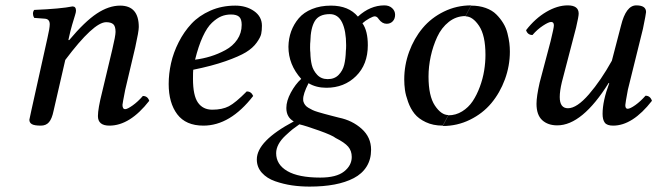

<svg xmlns="http://www.w3.org/2000/svg" viewBox="-20 -460 2458 718"><path d="M89.8 -12.2Q89.8 -13.7 97.2 -46.9L157.2 -316.9Q166 -354.5 166 -369.1Q166 -388.7 147.9 -390.1L107.9 -393.1Q103.5 -399.9 103.3 -408.2Q103 -416.5 107.9 -422.9Q208.5 -427.2 251 -436Q264.2 -436 264.2 -419.9Q264.2 -414.1 260.3 -402.1Q256.3 -390.1 249.8 -367.4Q243.2 -344.7 237.8 -319.8L235.8 -310.1H238.8Q296.9 -379.4 341.8 -409.2Q386.7 -439 429.2 -439Q499 -439 499 -358.9Q499 -342.8 485.8 -283.2L448.2 -124Q438 -71.8 438 -67.9Q438 -51.8 448.2 -51.8Q456.5 -51.8 476.3 -65.9Q496.1 -80.1 514.2 -101.1Q532.2 -101.1 538.1 -83Q465.8 9.8 389.2 9.8Q346.2 9.8 346.2 -25.9Q346.2 -53.7 361.8 -115.2L399.9 -274.9Q412.1 -326.2 412.1 -340.8Q412.1 -361.8 403.6 -369.4Q395 -377 377 -377Q330.1 -377 224.1 -235.8L180.2 -44.9Q174.3 -16.1 163.3 -3.2Q152.3 9.8 132.8 9.8Q108.9 9.8 99.4 4.4Q89.8 -1 89.8 -12.2Z M883.8 -367.2Q883.8 -388.7 874.3 -397.2Q864.7 -405.8 843.8 -405.8Q824.2 -405.8 807.6 -398.9Q791 -392.1 772.7 -375Q754.4 -357.9 738.3 -323Q722.2 -288.1 709.5 -236.8Q739.7 -240.7 767.6 -249.3Q795.4 -257.8 823 -272.7Q850.6 -287.6 867.2 -312Q883.8 -336.4 883.8 -367.2ZM702.6 -199.2Q701.7 -191.4 701.7 -165Q701.7 -103 720.2 -76.4Q738.8 -49.8 773.9 -49.8Q811 -49.8 835.9 -62.7Q860.8 -75.7 902.8 -118.2Q919.4 -118.2 926.8 -101.1Q840.8 9.8 740.7 9.8Q674.8 9.8 642.8 -32.7Q610.8 -75.2 610.8 -146Q610.8 -184.1 619.6 -223.6Q628.4 -263.2 648.2 -302.2Q668 -341.3 696 -371.3Q724.1 -401.4 766.6 -420.2Q809.1 -439 859.9 -439Q900.9 -439 930.2 -418.5Q959.5 -397.9 959.5 -363.8Q959.5 -346.2 956.8 -333.3Q954.1 -320.3 939.7 -300.3Q925.3 -280.3 899.7 -264.6Q874 -249 823.5 -231.2Q772.9 -213.4 702.6 -199.2Z M1274.4 -291Q1274.4 -344.7 1259.3 -376Q1244.1 -407.2 1213.4 -407.2Q1172.9 -407.2 1157.2 -381.1Q1141.6 -355 1140.6 -305.2Q1139.6 -298.3 1139.6 -282.2Q1139.6 -270 1140.6 -263.2Q1141.1 -237.3 1146 -217Q1150.9 -196.8 1166 -180.4Q1181.2 -164.1 1205.6 -164.1Q1231 -164.1 1246.3 -179.9Q1261.7 -195.8 1267.1 -217.5Q1272.5 -239.3 1273.4 -270Q1274.4 -276.9 1274.4 -291ZM1099.6 4.9Q1084 15.6 1074.2 23.4Q1064.5 31.2 1047.6 46.9Q1030.8 62.5 1021.7 79.3Q1012.7 96.2 1012.7 112.8Q1012.7 155.3 1054.4 179.7Q1096.2 204.1 1177.7 204.1Q1237.8 204.1 1266.6 181.4Q1295.4 158.7 1295.4 127Q1295.4 104 1282 88.4Q1268.6 72.8 1235.4 56.2Q1222.7 45.9 1173.3 28.3Q1124 10.7 1099.6 4.9ZM1355.5 -291Q1355.5 -218.8 1311.3 -175.3Q1267.1 -131.8 1200.7 -131.8Q1162.1 -131.8 1133.8 -148.9Q1112.8 -107.9 1113.8 -87.9Q1113.8 -82 1114.7 -80.1Q1116.7 -73.2 1121.1 -67.4Q1125.5 -61.5 1133.3 -56.9Q1141.1 -52.2 1148.7 -48.6Q1156.2 -44.9 1169.4 -41Q1182.6 -37.1 1192.4 -34.4Q1202.1 -31.7 1219.2 -27.3Q1236.3 -22.9 1247.6 -20Q1297.4 -9.8 1332.5 21.7Q1367.7 53.2 1367.7 100.1Q1367.7 136.2 1350.8 163.1Q1334 189.9 1303 206.1Q1272 222.2 1230.7 230Q1189.5 237.8 1137.7 237.8Q1103.5 237.8 1071.8 233.2Q1040 228.5 1009 217.8Q978 207 959.2 186Q940.4 165 940.4 136.2Q940.4 67.4 1078.6 -5.9Q1050.8 -21.5 1050.8 -56.2Q1050.8 -82.5 1067.6 -113.8Q1084.5 -145 1106.4 -165Q1058.6 -218.3 1058.6 -285.2Q1059.1 -315.9 1068.8 -342.8Q1078.6 -369.6 1097.2 -391.6Q1115.7 -413.6 1147 -426.3Q1178.2 -439 1217.8 -439Q1283.7 -439 1318.4 -397.9Q1364.3 -439.9 1417.5 -439.9Q1435.1 -439.9 1446.3 -429.7Q1457.5 -419.4 1457.5 -404.8Q1457.5 -389.6 1448.7 -380.4Q1439.9 -371.1 1425.8 -371.1Q1409.2 -371.1 1396.5 -388.2Q1390.1 -398.9 1381.3 -398.9Q1375.5 -398.9 1360.8 -390.9Q1346.2 -382.8 1335.4 -373Q1355.5 -344.7 1355.5 -291Z M1720.7 -398.9 1741.7 -439Q1772 -439 1796.4 -430.2Q1820.8 -421.4 1835.9 -406.2Q1851.1 -391.1 1861.8 -373.5Q1872.6 -356 1877.7 -335.4Q1882.8 -314.9 1884.8 -298.8Q1886.7 -282.7 1886.7 -267.1Q1886.7 -213.9 1868.2 -163.3Q1849.6 -112.8 1817.4 -74.2Q1785.2 -35.6 1737.5 -12.2Q1689.9 11.2 1635.7 11.2L1656.7 -28.8Q1684.6 -28.8 1708.3 -43.5Q1731.9 -58.1 1747.6 -81.5Q1763.2 -105 1774.4 -135.3Q1785.6 -165.5 1790.5 -195.8Q1795.4 -226.1 1795.4 -254.9Q1795.4 -327.6 1771.5 -363.3Q1747.6 -398.9 1720.7 -398.9ZM1656.7 -29.8 1635.7 9.8Q1599.6 9.8 1572.3 -3.2Q1544.9 -16.1 1530 -34.9Q1515.1 -53.7 1506.1 -78.9Q1497.1 -104 1494.4 -123.5Q1491.7 -143.1 1491.7 -163.1Q1491.7 -216.3 1510 -266.4Q1528.3 -316.4 1560.5 -355Q1592.8 -393.6 1640.1 -416.7Q1687.5 -439.9 1741.7 -439.9L1720.7 -399.9Q1686 -399.9 1658.4 -378.2Q1630.9 -356.4 1615 -322Q1599.1 -287.6 1590.8 -249.3Q1582.5 -210.9 1582.5 -173.8Q1582.5 -101.1 1606.2 -65.4Q1629.9 -29.8 1656.7 -29.8Z M2258.3 -148.9 2256.3 -149.9Q2157.2 8.8 2064 8.8Q2028.8 8.8 2007.6 -10.7Q1986.3 -30.3 1986.3 -71.8Q1986.3 -99.1 1998 -150.9L2039.1 -306.2Q2051.3 -356 2051.3 -365.2Q2051.3 -377.9 2041 -377.9Q2031.7 -377.9 2010.5 -364Q1989.3 -350.1 1971.2 -329.1Q1953.1 -329.1 1947.3 -347.2Q1981.4 -391.1 2022.9 -415.5Q2064.5 -439.9 2103 -439.9Q2144 -439.9 2144 -409.2Q2144 -398.4 2134.3 -356.9L2081.1 -152.8Q2073.2 -119.6 2073.2 -97.2Q2073.2 -55.2 2104 -55.2Q2137.2 -55.2 2182.4 -107.4Q2227.5 -159.7 2268.1 -232.9L2302.2 -363.8Q2320.8 -439.9 2359.4 -439.9Q2396 -439.9 2396 -415Q2396 -409.2 2384.3 -352.1L2328.1 -125Q2318.4 -73.2 2318.4 -66.9Q2318.4 -53.2 2327.1 -53.2Q2336.4 -53.2 2356 -67.1Q2375.5 -81.1 2394 -102.1Q2411.6 -102.1 2418 -83Q2345.7 9.8 2272.9 9.8Q2250 9.8 2241.7 -1.2Q2233.4 -12.2 2233.4 -34.2Q2233.4 -82.5 2258.3 -148.9Z"/></svg>

Font: Common Serif News
Style: Italic
Weight: 450
Italic angle: -12°
Designer: Philipp H. Poll, Khaled Hosny
Foundry: Stefan Peev, Context Ltd.
Version: Version 1.026